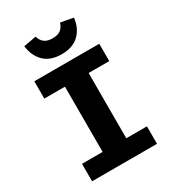

<svg xmlns="http://www.w3.org/2000/svg" viewBox="-217 -1037 1035 1152"><g transform="rotate(-30 300.0 -460.5)"><path d="M525 -573H382V-121H525V0H75V-121H218V-573H75V-693H525ZM128 -905 215 -921Q225 -890 245 -875.5Q265 -861 300 -861Q335 -861 355 -875.5Q375 -890 385 -921L472 -905Q465 -837 421.5 -794Q378 -751 300 -751Q222 -751 179 -793.5Q136 -836 128 -905Z"/></g></svg>

Font: Fira Mono
Style: Bold
Weight: 700
Monospace: yes
Designer: Carrois Corporate & Edenspiekermann AG
Foundry: Carrois Corporate GbR & Edenspiekermann AG
Version: Version 3.206